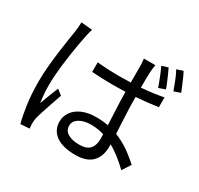

<svg xmlns="http://www.w3.org/2000/svg" viewBox="-178 -1042 1356 1309"><g transform="rotate(30 500.0 -387.5)"><path d="M375 -580Q418 -576 459.5 -574Q501 -572 544 -572Q635 -572 724 -579Q813 -586 889 -601V-524Q809 -512 720 -505.5Q631 -499 543 -499Q500 -499 459.5 -500.5Q419 -502 375 -505ZM725 -760Q722 -744 720.5 -729.5Q719 -715 718 -699Q717 -681 716.5 -653.5Q716 -626 716 -594Q716 -562 716 -532Q716 -475 718 -418Q720 -361 723 -307Q726 -253 728.5 -206Q731 -159 731 -120Q731 -89 722.5 -60Q714 -31 694.5 -7.5Q675 16 641.5 29.5Q608 43 558 43Q457 43 404 4.5Q351 -34 351 -102Q351 -143 375 -177.5Q399 -212 445 -232Q491 -252 556 -252Q619 -252 673 -238Q727 -224 772.5 -200.5Q818 -177 856 -148Q894 -119 925 -91L882 -24Q830 -74 777.5 -111Q725 -148 669 -169Q613 -190 549 -190Q493 -190 457.5 -168Q422 -146 422 -109Q422 -71 456 -51Q490 -31 544 -31Q587 -31 610 -44.5Q633 -58 643 -82.5Q653 -107 653 -140Q653 -167 651 -212.5Q649 -258 646 -313Q643 -368 641 -424.5Q639 -481 639 -531Q639 -583 639 -627.5Q639 -672 639 -698Q639 -711 638 -728.5Q637 -746 635 -760ZM231 -753Q228 -745 224.5 -732.5Q221 -720 218.5 -707.5Q216 -695 214 -686Q208 -657 201 -618.5Q194 -580 187.5 -535.5Q181 -491 175.5 -445.5Q170 -400 167 -358Q164 -316 164 -283Q164 -246 166.5 -213Q169 -180 174 -143Q182 -166 192 -192Q202 -218 212.5 -244Q223 -270 231 -290L272 -258Q260 -224 245.5 -181.5Q231 -139 218.5 -100.5Q206 -62 200 -37Q198 -27 197 -14.5Q196 -2 196 8Q197 15 197.5 25Q198 35 199 43L129 48Q114 -6 102.5 -86.5Q91 -167 91 -269Q91 -324 96.5 -384.5Q102 -445 109.5 -503Q117 -561 124.5 -609.5Q132 -658 137 -689Q139 -707 141 -725.5Q143 -744 143 -761ZM811 -792Q820 -775 831 -749.5Q842 -724 853 -698.5Q864 -673 870 -653L819 -635Q812 -657 802 -682Q792 -707 782 -732Q772 -757 762 -777ZM911 -823Q921 -805 932 -780Q943 -755 953.5 -730Q964 -705 972 -685L921 -667Q909 -700 893.5 -739.5Q878 -779 862 -807Z"/></g></svg>

Font: Noto Sans JP Thin
Style: Regular
Weight: 400
Version: Version 2.004-H2;hotconv 1.0.118;makeotfexe 2.5.65603